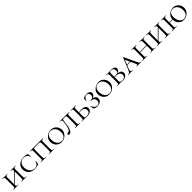

<svg xmlns="http://www.w3.org/2000/svg" viewBox="892 -3090 5704 5704"><g transform="rotate(-45 3744.0 -237.5)"><path d="M377 -456Q374 -456 374 -462Q374 -468 377 -468L421 -467Q457 -465 482 -465Q504 -465 542 -467L587 -468Q590 -468 590 -462Q590 -456 587 -456Q554 -456 538.5 -450.5Q523 -445 517 -431Q511 -417 511 -387V-81Q511 -51 517 -36.5Q523 -22 538.5 -17Q554 -12 587 -12Q590 -12 590 -6Q590 0 587 0Q559 0 542 -1L482 -2L421 -1Q405 0 377 0Q374 0 374 -6Q374 -12 377 -12Q410 -12 425 -17Q440 -22 445.5 -36.5Q451 -51 451 -81V-385Q451 -415 445.5 -429.5Q440 -444 424.5 -450Q409 -456 377 -456ZM130 -67 477 -414 492 -400 144 -53ZM36 -456Q34 -456 34 -462Q34 -468 36 -468L81 -467Q119 -465 140 -465Q165 -465 203 -467L246 -468Q248 -468 248 -462Q248 -456 246 -456Q214 -456 198 -450Q182 -444 176.5 -429.5Q171 -415 171 -385V-81Q171 -50 176.5 -36Q182 -22 197 -17Q212 -12 246 -12Q248 -12 248 -6Q248 0 246 0Q218 0 202 -1L140 -2L81 -1Q64 0 35 0Q33 0 33 -6Q33 -12 35 -12Q68 -12 83.5 -17Q99 -22 105 -36.5Q111 -51 111 -81V-387Q111 -417 105.5 -431Q100 -445 84.5 -450.5Q69 -456 36 -456Z M1085 -451Q1092 -448 1094 -445Q1096 -442 1097 -434L1107 -331Q1107 -328 1101.5 -327Q1096 -326 1095 -330Q1077 -399 1029.5 -432Q982 -465 912 -465Q860 -465 818 -437Q776 -409 752.5 -360.5Q729 -312 729 -251Q729 -189 753 -131.5Q777 -74 824.5 -38Q872 -2 939 -2Q1000 -2 1042.5 -36Q1085 -70 1104 -140Q1104 -143 1109 -143Q1111 -143 1113.5 -141.5Q1116 -140 1116 -139L1103 -33Q1102 -25 1100 -22Q1098 -19 1089 -15Q1012 12 929 12Q834 12 773 -26Q712 -64 685 -121Q658 -178 658 -236Q658 -304 694 -360Q730 -416 793 -448Q856 -480 933 -480Q971 -480 1014.5 -472.5Q1058 -465 1085 -451Z M1195 -12Q1228 -12 1243.5 -17Q1259 -22 1265 -36.5Q1271 -51 1271 -81V-387Q1271 -417 1265.5 -431Q1260 -445 1244.5 -450.5Q1229 -456 1196 -456Q1194 -456 1194 -462Q1194 -468 1196 -468H1746Q1748 -468 1748 -462Q1748 -456 1746 -456Q1713 -456 1697.5 -450.5Q1682 -445 1676 -431Q1670 -417 1670 -387V-81Q1670 -51 1676 -36.5Q1682 -22 1697.5 -17Q1713 -12 1746 -12Q1748 -12 1748 -6Q1748 0 1746 0Q1718 0 1701 -1L1641 -2L1579 -1Q1563 0 1536 0Q1533 0 1533 -6Q1533 -12 1536 -12Q1569 -12 1584 -17Q1599 -22 1604.5 -36.5Q1610 -51 1610 -81V-385Q1610 -412 1604.5 -425.5Q1599 -439 1583.5 -444Q1568 -449 1536 -449H1406Q1374 -449 1358 -444Q1342 -439 1336.5 -425.5Q1331 -412 1331 -385V-81Q1331 -50 1336.5 -36Q1342 -22 1357 -17Q1372 -12 1406 -12Q1408 -12 1408 -6Q1408 0 1406 0Q1378 0 1362 -1L1300 -2L1241 -1Q1224 0 1195 0Q1193 0 1193 -6Q1193 -12 1195 -12Z M1817 -231Q1817 -309 1857.5 -365.5Q1898 -422 1960.5 -451Q2023 -480 2088 -480Q2158 -480 2211.5 -445.5Q2265 -411 2293.5 -356Q2322 -301 2322 -241Q2322 -174 2286 -115.5Q2250 -57 2189 -22.5Q2128 12 2056 12Q1986 12 1931.5 -21Q1877 -54 1847 -110Q1817 -166 1817 -231ZM2253 -216Q2253 -283 2229.5 -338Q2206 -393 2161 -426Q2116 -459 2054 -459Q1974 -459 1930 -405.5Q1886 -352 1886 -256Q1886 -187 1909.5 -131Q1933 -75 1977.5 -42Q2022 -9 2082 -9Q2160 -9 2206.5 -64Q2253 -119 2253 -216Z M2546 -389Q2533 -272 2519 -193Q2505 -114 2472 -52.5Q2439 9 2382 9Q2342 9 2342 -23Q2342 -56 2386 -56Q2446 -56 2476 -138.5Q2506 -221 2521 -370Q2523 -392 2523 -399Q2523 -433 2507.5 -444.5Q2492 -456 2450 -456Q2448 -456 2448 -462Q2448 -468 2450 -468H2842Q2844 -468 2844 -462Q2844 -456 2842 -456Q2808 -456 2792.5 -450.5Q2777 -445 2771 -431Q2765 -417 2765 -387V-81Q2765 -51 2771 -36.5Q2777 -22 2792.5 -17Q2808 -12 2842 -12Q2844 -12 2844 -6Q2844 0 2842 0Q2813 0 2796 -1L2736 -2L2675 -1Q2659 0 2631 0Q2628 0 2628 -6Q2628 -12 2631 -12Q2664 -12 2679 -17Q2694 -22 2699.5 -36.5Q2705 -51 2705 -81V-385Q2705 -412 2700 -425Q2695 -438 2681 -443.5Q2667 -449 2638 -449H2612Q2583 -449 2571 -445Q2559 -441 2554 -429Q2549 -417 2546 -389Z M3128 -12Q3199 -12 3233 -40.5Q3267 -69 3267 -122Q3267 -181 3226.5 -212.5Q3186 -244 3112 -244Q3069 -244 3017 -233L3012 -247Q3100 -263 3157 -263Q3243 -263 3288 -232Q3333 -201 3333 -142Q3333 -77 3281 -36.5Q3229 4 3147 4Q3121 4 3086 1Q3072 0 3053 -1Q3034 -2 3012 -2L2954 -1Q2937 0 2908 0Q2906 0 2906 -6Q2906 -12 2908 -12Q2942 -12 2957.5 -17Q2973 -22 2978.5 -36.5Q2984 -51 2984 -81V-387Q2984 -417 2978.5 -431Q2973 -445 2957.5 -450.5Q2942 -456 2909 -456Q2907 -456 2907 -462Q2907 -468 2909 -468L2954 -467Q2992 -465 3013 -465Q3038 -465 3076 -467L3119 -468Q3121 -468 3121 -462Q3121 -456 3119 -456Q3087 -456 3071 -450Q3055 -444 3049.5 -429.5Q3044 -415 3044 -385V-81Q3044 -43 3061 -27.5Q3078 -12 3128 -12Z M3673 -122Q3673 -181 3636.5 -211.5Q3600 -242 3532 -242Q3528 -242 3528 -249Q3528 -256 3532 -256Q3596 -256 3629 -284Q3662 -312 3662 -361Q3662 -407 3636 -436Q3610 -465 3569 -465Q3528 -465 3493.5 -431.5Q3459 -398 3437 -335Q3437 -332 3432 -332Q3430 -332 3427.5 -333.5Q3425 -335 3425 -336L3440 -430Q3442 -442 3444 -445.5Q3446 -449 3455 -453Q3523 -480 3582 -480Q3650 -480 3689.5 -451.5Q3729 -423 3729 -380Q3729 -347 3707 -317Q3685 -287 3653 -268Q3621 -249 3594 -247L3608 -255Q3669 -255 3708 -222.5Q3747 -190 3747 -137Q3747 -95 3722 -60.5Q3697 -26 3654.5 -7Q3612 12 3562 12Q3527 12 3492.5 2Q3458 -8 3437 -24Q3428 -30 3426 -33.5Q3424 -37 3423 -47L3412 -140Q3412 -143 3417.5 -144Q3423 -145 3424 -142Q3440 -82 3482 -44Q3524 -6 3575 -6Q3624 -6 3648.5 -39Q3673 -72 3673 -122Z M3819 -231Q3819 -309 3859.5 -365.5Q3900 -422 3962.5 -451Q4025 -480 4090 -480Q4160 -480 4213.5 -445.5Q4267 -411 4295.5 -356Q4324 -301 4324 -241Q4324 -174 4288 -115.5Q4252 -57 4191 -22.5Q4130 12 4058 12Q3988 12 3933.5 -21Q3879 -54 3849 -110Q3819 -166 3819 -231ZM4255 -216Q4255 -283 4231.5 -338Q4208 -393 4163 -426Q4118 -459 4056 -459Q3976 -459 3932 -405.5Q3888 -352 3888 -256Q3888 -187 3911.5 -131Q3935 -75 3979.5 -42Q4024 -9 4084 -9Q4162 -9 4208.5 -64Q4255 -119 4255 -216Z M4820 -142Q4820 -77 4768 -36.5Q4716 4 4634 4Q4608 4 4573 1Q4559 0 4540 -1Q4521 -2 4499 -2L4441 -1Q4424 0 4395 0Q4393 0 4393 -6Q4393 -12 4395 -12Q4429 -12 4444.5 -17Q4460 -22 4465.5 -36.5Q4471 -51 4471 -81V-387Q4471 -417 4465.5 -431Q4460 -445 4444.5 -450.5Q4429 -456 4396 -456Q4394 -456 4394 -462Q4394 -468 4396 -468L4441 -467Q4479 -465 4499 -465Q4526 -465 4554 -468Q4564 -469 4582.5 -470Q4601 -471 4615 -471Q4687 -471 4727 -445Q4767 -419 4767 -372Q4767 -326 4729.5 -293Q4692 -260 4631 -250L4661 -260Q4737 -256 4778.5 -226.5Q4820 -197 4820 -142ZM4531 -385V-256L4506 -261Q4533 -258 4578 -258Q4644 -258 4674 -276.5Q4704 -295 4704 -351Q4704 -407 4675 -432.5Q4646 -458 4589 -458Q4565 -458 4553 -452.5Q4541 -447 4536 -431.5Q4531 -416 4531 -385ZM4754 -119Q4754 -176 4712 -209Q4670 -242 4583 -242Q4537 -242 4506 -236L4531 -244V-81Q4531 -43 4548.5 -27.5Q4566 -12 4616 -12Q4754 -12 4754 -119Z M5047 -248H5229L5236 -230H5031ZM5414 0Q5396 0 5356 -2Q5316 -4 5298 -4Q5282 -4 5256 -2Q5230 0 5216 0Q5212 0 5212 -6Q5212 -12 5216 -12Q5243 -12 5255.5 -18.5Q5268 -25 5268 -41Q5268 -55 5255 -84L5103 -412L5129 -434L5004 -123Q4988 -85 4988 -60Q4988 -34 5006 -23Q5024 -12 5061 -12Q5066 -12 5066 -6Q5066 0 5061 0Q5046 0 5020 -2Q4992 -4 4968 -4Q4943 -4 4909 -2Q4879 0 4861 0Q4856 0 4856 -6Q4856 -12 4861 -12Q4892 -12 4910 -20.5Q4928 -29 4943.5 -54Q4959 -79 4981 -132L5125 -483Q5127 -487 5131 -487Q5135 -487 5136 -483L5297 -137Q5323 -81 5338.5 -56Q5354 -31 5370.5 -21.5Q5387 -12 5414 -12Q5418 -12 5418 -6Q5418 0 5414 0Z M5794 -456Q5791 -456 5791 -462Q5791 -468 5794 -468L5838 -467Q5874 -465 5899 -465Q5921 -465 5959 -467L6004 -468Q6007 -468 6007 -462Q6007 -456 6004 -456Q5971 -456 5955.5 -450.5Q5940 -445 5934 -431Q5928 -417 5928 -387V-81Q5928 -51 5934 -36.5Q5940 -22 5955.5 -17Q5971 -12 6004 -12Q6007 -12 6007 -6Q6007 0 6004 0Q5976 0 5959 -1L5899 -2L5838 -1Q5822 0 5794 0Q5791 0 5791 -6Q5791 -12 5794 -12Q5827 -12 5842 -17Q5857 -22 5862.5 -36.5Q5868 -51 5868 -81V-385Q5868 -415 5862.5 -429.5Q5857 -444 5841.5 -450Q5826 -456 5794 -456ZM5555 -245H5894V-227H5555ZM5453 -456Q5451 -456 5451 -462Q5451 -468 5453 -468L5498 -467Q5536 -465 5557 -465Q5582 -465 5620 -467L5663 -468Q5665 -468 5665 -462Q5665 -456 5663 -456Q5631 -456 5615 -450Q5599 -444 5593.5 -429.5Q5588 -415 5588 -385V-81Q5588 -50 5593.5 -36Q5599 -22 5614 -17Q5629 -12 5663 -12Q5665 -12 5665 -6Q5665 0 5663 0Q5635 0 5619 -1L5557 -2L5498 -1Q5481 0 5452 0Q5450 0 5450 -6Q5450 -12 5452 -12Q5485 -12 5500.5 -17Q5516 -22 5522 -36.5Q5528 -51 5528 -81V-387Q5528 -417 5522.5 -431Q5517 -445 5501.5 -450.5Q5486 -456 5453 -456Z M6416 -456Q6413 -456 6413 -462Q6413 -468 6416 -468L6460 -467Q6496 -465 6521 -465Q6543 -465 6581 -467L6626 -468Q6629 -468 6629 -462Q6629 -456 6626 -456Q6593 -456 6577.5 -450.5Q6562 -445 6556 -431Q6550 -417 6550 -387V-81Q6550 -51 6556 -36.5Q6562 -22 6577.5 -17Q6593 -12 6626 -12Q6629 -12 6629 -6Q6629 0 6626 0Q6598 0 6581 -1L6521 -2L6460 -1Q6444 0 6416 0Q6413 0 6413 -6Q6413 -12 6416 -12Q6449 -12 6464 -17Q6479 -22 6484.5 -36.5Q6490 -51 6490 -81V-385Q6490 -415 6484.5 -429.5Q6479 -444 6463.5 -450Q6448 -456 6416 -456ZM6169 -67 6516 -414 6531 -400 6183 -53ZM6075 -456Q6073 -456 6073 -462Q6073 -468 6075 -468L6120 -467Q6158 -465 6179 -465Q6204 -465 6242 -467L6285 -468Q6287 -468 6287 -462Q6287 -456 6285 -456Q6253 -456 6237 -450Q6221 -444 6215.5 -429.5Q6210 -415 6210 -385V-81Q6210 -50 6215.5 -36Q6221 -22 6236 -17Q6251 -12 6285 -12Q6287 -12 6287 -6Q6287 0 6285 0Q6257 0 6241 -1L6179 -2L6120 -1Q6103 0 6074 0Q6072 0 6072 -6Q6072 -12 6074 -12Q6107 -12 6122.5 -17Q6138 -22 6144 -36.5Q6150 -51 6150 -81V-387Q6150 -417 6144.5 -431Q6139 -445 6123.5 -450.5Q6108 -456 6075 -456Z M6799 -245H6975V-227H6799ZM6697 -456Q6695 -456 6695 -462Q6695 -468 6697 -468L6742 -467Q6780 -465 6801 -465Q6826 -465 6864 -467L6907 -468Q6909 -468 6909 -462Q6909 -456 6907 -456Q6875 -456 6859 -450Q6843 -444 6837.5 -429.5Q6832 -415 6832 -385V-81Q6832 -50 6837.5 -36Q6843 -22 6858 -17Q6873 -12 6907 -12Q6909 -12 6909 -6Q6909 0 6907 0Q6879 0 6863 -1L6801 -2L6742 -1Q6725 0 6696 0Q6694 0 6694 -6Q6694 -12 6696 -12Q6729 -12 6744.5 -17Q6760 -22 6766 -36.5Q6772 -51 6772 -81V-387Q6772 -417 6766.5 -431Q6761 -445 6745.5 -450.5Q6730 -456 6697 -456ZM6959 -231Q6959 -309 6997.5 -365.5Q7036 -422 7096 -451Q7156 -480 7219 -480Q7288 -480 7341 -445.5Q7394 -411 7423 -356Q7452 -301 7452 -241Q7452 -174 7416 -115.5Q7380 -57 7319.5 -22.5Q7259 12 7189 12Q7120 12 7068 -21Q7016 -54 6987.5 -109.5Q6959 -165 6959 -231ZM7383 -214Q7383 -281 7358 -336.5Q7333 -392 7287 -424.5Q7241 -457 7180 -457Q7105 -457 7066.5 -408Q7028 -359 7028 -269Q7028 -196 7052 -137Q7076 -78 7119 -43.5Q7162 -9 7217 -9Q7264 -9 7302 -34Q7340 -59 7361.5 -105.5Q7383 -152 7383 -214Z"/></g></svg>

Font: Cormorant SC
Style: Regular
Weight: 400
Designer: Christian Thalmann (Catharsis Fonts)
Foundry: Catharsis Fonts
Version: Version 4.000